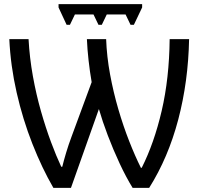

<svg xmlns="http://www.w3.org/2000/svg" viewBox="-20 -903 959 928"><path d="M238 5Q183 -90 136.5 -208Q90 -326 60.5 -455.5Q31 -585 25 -714H118Q123 -623 139 -534.5Q155 -446 178 -365.5Q201 -285 226.5 -216.5Q252 -148 276 -97H281Q288 -126 299.5 -164.5Q311 -203 326 -243L423 -506Q414 -558 408 -612Q402 -666 400 -714H493Q496 -630 512 -543.5Q528 -457 552 -375Q576 -293 604.5 -220.5Q633 -148 661 -92H665Q725 -211 761.5 -367.5Q798 -524 800 -714H894Q890 -509 841.5 -325Q793 -141 701 5H621Q589 -47 558 -113.5Q527 -180 501 -248.5Q475 -317 458 -376L323 5ZM667 -883V-867L627 -783H611L587 -833H496L472 -783H456L432 -833H342L318 -783H302L263 -867V-883Z"/></svg>

Font: Noto IKEA Latin
Style: Regular
Weight: 400
Designer: Monotype Design Team
Foundry: Monotype Imaging Inc.
Version: Version 1.0